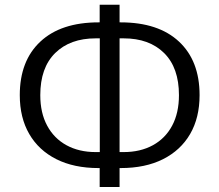

<svg xmlns="http://www.w3.org/2000/svg" viewBox="-20 -752 908 795"><path d="M392.7 22.3V-74.8L415.2 -56.1H388.2Q286.4 -56.1 213.3 -92.9Q140.2 -129.7 101.1 -197.2Q61.9 -264.7 61.9 -358Q61.9 -500.3 147.2 -579.8Q232.5 -659.4 388.2 -659.4H415.2L392.7 -640.7V-732.3H475.1V-640.7L452.7 -659.4H479.6Q635.8 -659.4 721.1 -579.8Q806.4 -500.3 806.4 -358Q806.4 -264.7 767.3 -197.2Q728.1 -129.7 655 -92.9Q581.9 -56.1 479.6 -56.1H452.7L475.1 -74.8V22.3ZM393.2 -104.6V-610.9L413.3 -593.2H376.3Q270.3 -593.2 208.5 -532.4Q146.8 -471.6 146.8 -358Q146.8 -284.6 175.3 -231.7Q203.7 -178.9 255.4 -150.6Q307.1 -122.3 376.3 -122.3H413.3ZM475.1 -104.6 454.5 -122.3H492Q561.2 -122.3 612.9 -150.6Q664.6 -178.9 692.8 -231.7Q721 -284.6 721 -358Q721 -471.6 659.5 -532.4Q598 -593.2 492 -593.2H454.5L475.1 -610.9Z"/></svg>

Font: Mulish ExtraLight
Style: Regular
Weight: 200
Designer: Vernon Adams
Foundry: Vernon Adams
Version: Version 3.603